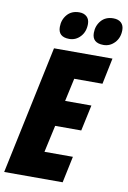

<svg xmlns="http://www.w3.org/2000/svg" viewBox="-105 -992 703 1051"><g transform="rotate(10 246.0 -466.0)"><path d="M146 -714H471L441 -569H284L256 -441H402L371 -297H226L193 -147H351L320 0H-5ZM157 -835Q157 -875 181.5 -903.5Q206 -932 249 -932Q275 -932 290.5 -917.5Q306 -903 306 -877Q306 -834 280.5 -806.5Q255 -779 219 -779Q157 -779 157 -835ZM346 -835Q346 -875 370.5 -903.5Q395 -932 438 -932Q466 -932 481.5 -917.5Q497 -903 497 -877Q497 -834 471 -806.5Q445 -779 409 -779Q346 -779 346 -835Z"/></g></svg>

Font: Noto Sans UI CondBlack
Style: Italic
Weight: 900
Width: 3
Italic angle: -12°
Designer: Monotype Design Team
Foundry: Monotype Imaging Inc.
Version: Version 1.001